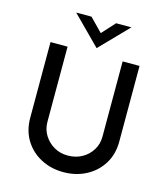

<svg xmlns="http://www.w3.org/2000/svg" viewBox="-134 -1041 1004 1152"><g transform="rotate(15 368.0 -464.5)"><path d="M198 -259Q198 -213 221 -176Q244 -139 282 -117Q320 -95 367 -95Q417 -95 456 -117Q495 -139 517.5 -176Q540 -213 540 -259V-726H645V-256Q645 -177 608 -117.5Q571 -58 508 -25Q445 8 367 8Q291 8 228 -25Q165 -58 128.5 -117.5Q92 -177 92 -256V-726H198ZM290 -937 381 -844 351 -836 443 -937H538L369 -763H368L195 -937Z"/></g></svg>

Font: Josefin Sans Thin Medium
Style: Regular
Weight: 500
Version: Version 2.000